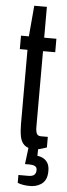

<svg xmlns="http://www.w3.org/2000/svg" viewBox="-59 -705 323 924"><g transform="rotate(5 102.5 -243.0)"><path d="M130 12Q97 12 80.5 -2.5Q64 -17 59 -43.5Q54 -70 54 -103V-462H17V-527H55L68 -676H129V-527H188V-462H129V-97Q129 -74 134.5 -63.5Q140 -53 154 -53H188V-2Q179 1 168.5 4.5Q158 8 148.5 10Q139 12 130 12ZM124 190Q106 190 90.5 187.5Q75 185 63 180V142H111Q131 142 139.5 134Q148 126 148 111Q148 97 138 92Q128 87 113 87H90L103 -18H147L146 42Q158 43 172 49.5Q186 56 195.5 70.5Q205 85 205 110Q205 136 197 151.5Q189 167 175.5 175.5Q162 184 148.5 187Q135 190 124 190Z"/></g></svg>

Font: Archivo ExtraCondensed
Style: Regular
Weight: 400
Width: 2
Designer: Hector Gatti
Foundry: Omnibus-Type
Version: Version 2.001